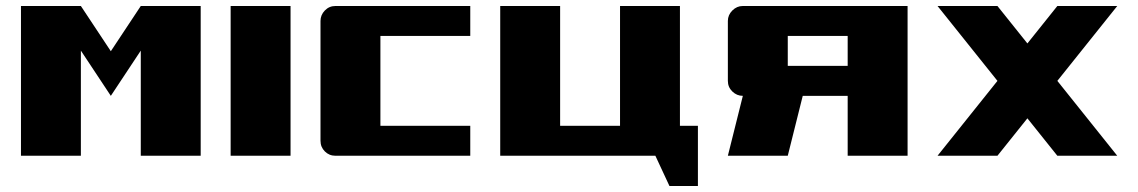

<svg xmlns="http://www.w3.org/2000/svg" viewBox="-20 -520 3800 641"><path d="M450 -500H650V0H450V-351L350 -200L250 -351V0H50V-500H250L350 -349Z M750 -500H950V0H750Z M1550 -500V-400H1250V-100H1550V0H1100Q1079 0 1064.5 -14.5Q1050 -29 1050 -50V-450Q1050 -470 1064.5 -485Q1079 -500 1100 -500Z M1650 -500H1850V-100H2050V-500H2250V-100H2310V101H2215L2168 0H1650Z M2610 -400V-300H2810V-400ZM3010 0H2810V-200H2660L2610 0H2410L2460 -200Q2440 -200 2425 -214.5Q2410 -229 2410 -250V-450Q2410 -470 2425 -485Q2440 -500 2460 -500H3010Z M3110 -500H3310L3410 -375L3510 -500H3710L3510 -250L3710 0H3510L3410 -125L3310 0H3110L3310 -250Z"/></svg>

Font: Tokeely Brookings
Style: Regular
Weight: 400
Designer: Peter Wiegel
Foundry: Peter Wiegel
Version: Version 2.001